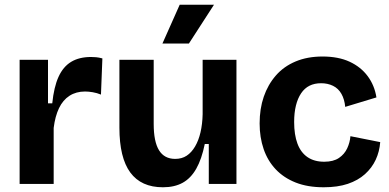

<svg xmlns="http://www.w3.org/2000/svg" viewBox="-20 -778 1645 812"><path d="M63 0V-257V-525H183V-341H201Q208 -410 227.5 -453Q247 -496 281 -516.5Q315 -537 365 -537Q375 -537 386.5 -536Q398 -535 413 -531L407 -378Q390 -385 372 -388Q354 -391 340 -391Q302 -391 274 -373Q246 -355 229.5 -320.5Q213 -286 207 -237V0Z M669 14Q577 14 531 -48.5Q485 -111 485 -238V-525H630V-254Q630 -179 652.5 -142.5Q675 -106 721 -106Q749 -106 769.5 -119.5Q790 -133 805 -158.5Q820 -184 828 -218.5Q836 -253 837 -295V-525H980V-218V0H863V-169H846Q833 -105 810 -64.5Q787 -24 752.5 -5Q718 14 669 14ZM779 -594H667L740 -758H885Z M1349 14Q1281 14 1230.5 -6Q1180 -26 1146 -62Q1112 -98 1095 -147.5Q1078 -197 1078 -256Q1078 -318 1095.5 -369Q1113 -420 1146.5 -458.5Q1180 -497 1230 -518Q1280 -539 1344 -539Q1411 -539 1458.5 -517Q1506 -495 1535 -456Q1564 -417 1572 -366L1440 -326Q1437 -358 1424 -381Q1411 -404 1388.5 -415Q1366 -426 1338 -426Q1310 -426 1289 -415.5Q1268 -405 1253.5 -383.5Q1239 -362 1231.5 -331.5Q1224 -301 1224 -262Q1224 -208 1238 -170.5Q1252 -133 1280.5 -113.5Q1309 -94 1351 -94Q1390 -94 1413.5 -110Q1437 -126 1448.5 -151Q1460 -176 1462 -202L1588 -177Q1585 -137 1569 -102.5Q1553 -68 1523.5 -41.5Q1494 -15 1451 -0.5Q1408 14 1349 14Z"/></svg>

Font: Bricolage Grotesque 24pt
Style: Bold
Weight: 700
Designer: Mathieu Triay
Foundry: Atelier Triay
Version: Version 1.001;gftools[0.9.33.dev8+g029e19f]